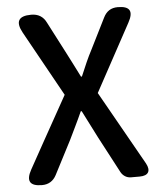

<svg xmlns="http://www.w3.org/2000/svg" viewBox="-53 -783 701 829"><g transform="rotate(-5 298.0 -368.5)"><path d="M121 -190 55 -71C29 -24 42 0 96 0C124 0 145 -13 158 -38L233 -183C251 -221 270 -258 290 -303H294C317 -258 336 -221 355 -183L438 -26C447 -10 463 0 481 0H516H519C557 0 569 -21 551 -54L370 -375L528 -666C554 -713 542 -737 488 -737C459 -737 439 -724 426 -698L359 -564C341 -530 327 -497 308 -452H304C281 -497 265 -530 247 -564L178 -697C165 -724 143 -737 113 -737C57 -737 43 -712 70 -663L227 -380Z"/></g></svg>

Font: GenSenRounded2 TW M
Style: Regular
Weight: 500
Version: Version 2.100;PS 2.1;hotconv 16.6.51;makeotf.lib2.5.65220 DE